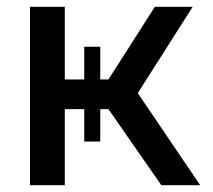

<svg xmlns="http://www.w3.org/2000/svg" viewBox="-20 -543 625 563"><path d="M68 0V-523H170V-310H227V-406H274V-310H298L434 -523H545L384 -270L567 0H453L298 -223H274V-128H227V-223H170V0Z"/></svg>

Font: Rising Sun Medium
Style: Regular
Weight: 500
Designer: Matt McInerney, Pablo Impallari, Rodrigo Fuenzalida (Raleway font), Stephen Hutchings (Greek), Cristiano Sobral (main ch
Foundry: The Rising Sun Project Authors
Version: Version 4.327; ttfautohint (v1.8.4.7-5d5b-dirty)